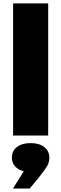

<svg xmlns="http://www.w3.org/2000/svg" viewBox="-20 -790 357 1119"><path d="M56.4 -770H260.8V0H56.4ZM55.8 308.6 150.6 156.4 158.6 212.6Q109.2 212.6 79.3 189.8Q49.4 167 49.4 128.2Q49.4 89 79.1 66.5Q108.8 44 158.6 44Q208.4 44 238 66.9Q267.6 89.8 267.6 129.6Q267.6 157 253.5 180Q239.4 203 207.4 242.8L153.4 308.6Z"/></svg>

Font: Unbounded
Style: Regular
Weight: 400
Designer: Luke Prowse, Jean-Baptiste Morizot, Fátima Lázaro, Florian Runge
Foundry: NaN
Version: Version 1.701;gftools[0.9.28.dev5+ged2979d]